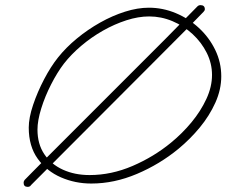

<svg xmlns="http://www.w3.org/2000/svg" viewBox="-20 -672 882 748"><path d="M335 43Q273 43 217.5 19Q162 -5 127 -53.5Q92 -102 92 -175Q92 -213 109 -263.5Q126 -314 152 -363.5Q178 -413 206 -448Q237 -487 279.5 -522Q322 -557 370 -584Q418 -611 467 -626.5Q516 -642 560 -642Q614 -642 664.5 -621Q715 -600 755 -563Q795 -526 818.5 -477.5Q842 -429 842 -375Q842 -323 819 -272Q796 -221 758.5 -175.5Q721 -130 675 -92Q602 -32 513.5 5.5Q425 43 336 43ZM329 10Q414 10 496.5 -25.5Q579 -61 646 -116Q690 -152 726 -195.5Q762 -239 784 -286.5Q806 -334 806 -380Q806 -425 785.5 -466Q765 -507 730.5 -539Q696 -571 652 -589.5Q608 -608 561 -608Q519 -608 472.5 -593Q426 -578 381 -552.5Q336 -527 296.5 -493.5Q257 -460 229 -424Q203 -390 179 -343Q155 -296 140.5 -249Q126 -202 126 -167Q126 -111 152.5 -71.5Q179 -32 225 -11Q271 10 329 10ZM88 56Q72 56 72 40Q72 34 76 29Q81 24 104 0.5Q127 -23 167 -63L623 -519L749 -647Q754 -652 761 -652Q778 -652 778 -636Q778 -631 773 -626Q760 -612 715.5 -567Q671 -522 595 -446L99 51H100Q95 56 88 56Z"/></svg>

Font: Oooh Baby
Style: Regular
Weight: 400
Designer: Robert E. Leuschke
Foundry: Robert E. Leuschke
Version: Version 1.011; ttfautohint (v1.8.3)